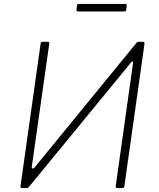

<svg xmlns="http://www.w3.org/2000/svg" viewBox="-20 -954 807 974"><path d="M223 -742Q232 -742 230 -733L141 -106Q140 -102 144.5 -99.5Q149 -97 155 -104L671 -735Q675 -740 678 -741Q681 -742 687 -742H705Q714 -742 713 -732L611 -10Q610 -5 608 -2.5Q606 0 601 0H576Q571 0 568.5 -2.5Q566 -5 567 -9L655 -635Q656 -641 652.5 -642Q649 -643 643 -635L127 -6Q123 -1 118 -0.5Q113 0 107 0H92Q83 0 84 -10L186 -732Q187 -742 196 -742ZM623 -927 620 -903Q619 -899 617.5 -897.5Q616 -896 610 -896H375Q371 -896 369 -898.5Q367 -901 368 -905L371 -928Q372 -931 373 -932.5Q374 -934 376 -934H618Q620 -934 622 -931.5Q624 -929 623 -927Z"/></svg>

Font: Libre Franklin Thin
Style: Italic
Weight: 100
Italic angle: -8°
Designer: Pablo Impallari, Rodrigo Fuenzalida, Nhung Nguyen
Foundry: Impallari Type
Version: Version 3.000